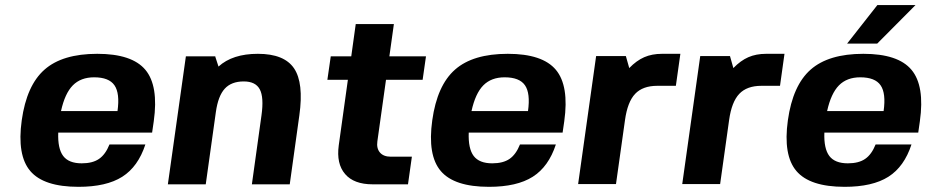

<svg xmlns="http://www.w3.org/2000/svg" viewBox="-20 -720 3619 750"><path d="M207.5 -202.1Q205.1 -139.6 226.8 -110.8Q248.5 -82 299.3 -82Q341.8 -82 366.9 -99.4Q392.1 -116.7 407.7 -155.8H547.9Q519.5 -68.8 457.5 -29.5Q395.5 9.8 286.6 9.8Q150.9 9.8 98.4 -51.8Q45.9 -113.3 64.9 -250Q84 -386.7 154.1 -448.2Q224.1 -509.8 359.9 -509.8Q495.6 -509.8 547.9 -447.3Q600.1 -384.8 580.6 -246.1L574.2 -202.1ZM347.7 -418Q295.4 -418 264.4 -386.5Q233.4 -355 218.3 -286.1H439Q448.7 -355.5 427.2 -386.7Q405.8 -418 347.7 -418Z M821.8 -500 820.8 -499 833.5 -460Q888.2 -509.8 987.3 -509.8Q1090.3 -509.8 1128.7 -452.9Q1167 -396 1149.4 -270L1111.8 0H963.9L1001.5 -270Q1011.2 -339.8 994.9 -370.8Q978.5 -401.9 932.1 -401.9Q883.8 -401.9 857.9 -373.5Q832 -345.2 823.2 -282.2L783.7 0H635.7L706.1 -500Z M1454.1 -168Q1450.2 -140.6 1464.1 -124.3Q1478 -107.9 1506.8 -107.9H1588.9L1573.7 0H1435.5Q1362.3 0 1327.9 -40.3Q1293.5 -80.6 1303.2 -151.9L1338.9 -408.2H1258.8L1272 -500H1352.1L1369.6 -626H1518.6L1501 -500H1644L1630.9 -408.2H1487.8Z M1811 -202.1Q1808.6 -139.6 1830.3 -110.8Q1852.1 -82 1902.8 -82Q1945.3 -82 1970.5 -99.4Q1995.6 -116.7 2011.2 -155.8H2151.4Q2123 -68.8 2061 -29.5Q1999 9.8 1890.1 9.8Q1754.4 9.8 1701.9 -51.8Q1649.4 -113.3 1668.5 -250Q1687.5 -386.7 1757.6 -448.2Q1827.6 -509.8 1963.4 -509.8Q2099.1 -509.8 2151.4 -447.3Q2203.6 -384.8 2184.1 -246.1L2177.7 -202.1ZM1951.2 -418Q1898.9 -418 1867.9 -386.5Q1836.9 -355 1821.8 -286.1H2042.5Q2052.2 -355.5 2030.8 -386.7Q2009.3 -418 1951.2 -418Z M2548.3 -384.8H2547.4Q2490.7 -384.8 2460.9 -353.3Q2431.2 -321.8 2421.4 -251L2386.2 -1H2238.3L2308.6 -501H2424.8L2438 -454.1Q2466.3 -483.4 2496.6 -496.6Q2526.9 -509.8 2565.9 -509.8H2637.7L2620.1 -384.8Z M2955.1 -384.8H2954.1Q2897.5 -384.8 2867.7 -353.3Q2837.9 -321.8 2828.1 -251L2793 -1H2645L2715.3 -501H2831.5L2844.7 -454.1Q2873 -483.4 2903.3 -496.6Q2933.6 -509.8 2972.7 -509.8H3044.4L3026.9 -384.8Z M3200.2 -202.1Q3197.8 -139.6 3219.5 -110.8Q3241.2 -82 3292 -82Q3334.5 -82 3359.6 -99.4Q3384.8 -116.7 3400.4 -155.8H3540.5Q3512.2 -68.8 3450.2 -29.5Q3388.2 9.8 3279.3 9.8Q3143.6 9.8 3091.1 -51.8Q3038.6 -113.3 3057.6 -250Q3076.7 -386.7 3146.7 -448.2Q3216.8 -509.8 3352.5 -509.8Q3488.3 -509.8 3540.5 -447.3Q3592.8 -384.8 3573.2 -246.1L3566.9 -202.1ZM3340.3 -418Q3288.1 -418 3257.1 -386.5Q3226.1 -355 3210.9 -286.1H3431.6Q3441.4 -355.5 3419.9 -386.7Q3398.4 -418 3340.3 -418ZM3289.1 -549.8 3407.2 -700.2H3556.2L3406.7 -549.8Z"/></svg>

Font: Fivo Sans
Style: Italic
Weight: 700
Designer: Alexander Slobzheninov
Foundry: Alexander Slobzheninov
Version: 1.0